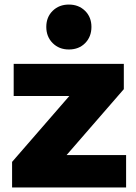

<svg xmlns="http://www.w3.org/2000/svg" viewBox="-20 -822 596 842"><path d="M33 -112 284 -401H40V-542H523V-431L272 -142H533V0H33ZM183 -704Q183 -747 211 -774.5Q239 -802 282 -802Q325 -802 353 -774.5Q381 -747 381 -704Q381 -661 353.5 -633Q326 -605 282 -605Q239 -605 211 -633Q183 -661 183 -704Z"/></svg>

Font: Chess Sans ExtraBold
Style: Regular
Weight: 800
Designer: Wolf Bōese
Foundry: Wolf Bōese
Version: Version 7.223